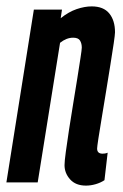

<svg xmlns="http://www.w3.org/2000/svg" viewBox="-32 -571 385 601"><path d="M74 -541H162L158 -514Q183 -534 208 -542.5Q233 -551 255 -551Q292 -551 310 -529Q328 -507 328 -470Q328 -463 324 -435.5Q320 -408 313.5 -368Q307 -328 300 -284.5Q293 -241 286.5 -202.5Q280 -164 276 -137.5Q272 -111 272 -106Q272 -90 289 -90Q292 -90 296 -90.5Q300 -91 305 -93L295 -7Q283 1 267.5 5.5Q252 10 237 10Q205 10 187.5 -9.5Q170 -29 170 -54Q170 -66 174 -95.5Q178 -125 184 -164.5Q190 -204 197 -246Q204 -288 210 -326Q216 -364 220 -390Q224 -416 224 -422Q224 -435 218.5 -444Q213 -453 197 -453Q176 -453 156 -437L86 0H-12Z"/></svg>

Font: Georama Extra Condensed SemiBold
Style: Italic
Weight: 600
Width: 2
Italic angle: -9°
Designer: Jean-Baptiste Levee
Foundry: Production Type
Version: Version 1.000